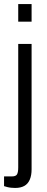

<svg xmlns="http://www.w3.org/2000/svg" viewBox="-31 -743 231 948"><path d="M59 -636V-723H125V-636ZM44 185Q35 185 24.5 184Q14 183 4.5 180.5Q-5 178 -11 176V128H28Q47 128 53 118Q59 108 59 83V-526H125V93Q125 123 116 144Q107 165 89 175Q71 185 44 185Z"/></svg>

Font: Archivo Condensed Light
Style: Regular
Weight: 300
Width: 3
Designer: Hector Gatti
Foundry: Omnibus-Type
Version: Version 2.001